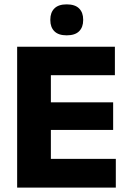

<svg xmlns="http://www.w3.org/2000/svg" viewBox="-20 -851 586 871"><path d="M57.8 0V-639H210.8V0ZM103.3 0V-130.3H505.4V0ZM147.5 -261.7V-386.9H493.3V-261.7ZM103.1 -509.9V-639H501.2V-509.9ZM282.4 -690.7Q245.2 -690.7 226.8 -709.1Q208.3 -727.6 208.3 -759.4V-762.3Q208.3 -794.3 226.8 -812.7Q245.2 -831.2 282.4 -831.2Q320.4 -831.2 338.8 -812.7Q357.3 -794.3 357.3 -762.3V-759.4Q357.3 -727.6 338.8 -709.1Q320.4 -690.7 282.4 -690.7Z"/></svg>

Font: Anek Latin Medium
Style: Regular
Weight: 500
Designer: Yesha Goshar
Foundry: Ek Type
Version: Version 1.003